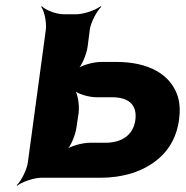

<svg xmlns="http://www.w3.org/2000/svg" viewBox="-20 -574 600 620"><path d="M263 -424 270 -478C273 -502 293 -539 307 -552L305 -554C290 -542 251 -528 227 -528H185C161 -528 126 -542 115 -554L113 -552C123 -539 131 -502 128 -478L70 -50C67 -26 48 11 34 24L35 26C50 14 89 0 113 0H305C341 0 374 -5 404 -14C480 -38 545 -91 558 -186C562 -214 561 -240 554 -263C531 -334 460 -374 356 -374H306C282 -374 241 -363 227 -350L229 -348C244 -360 260 -400 263 -424ZM417 -186C410 -136 371 -113 320 -113H270C246 -113 205 -102 191 -89L193 -87C208 -99 224 -139 227 -163L234 -210C237 -234 231 -274 220 -286L218 -284C228 -271 267 -260 291 -260H341C394 -260 424 -237 417 -186Z"/></svg>

Font: Asimov
Style: EdgeIt
Weight: 500
Designer: Google
Version: Version 2.000980: 2014